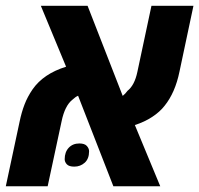

<svg xmlns="http://www.w3.org/2000/svg" viewBox="-34 -652 697 672"><path d="M-13.7 0 34.7 -226.6Q41.5 -259.3 51.8 -286.1Q62 -313 80.1 -339.4Q118.2 -394 197.3 -418.5L108.9 -631.8H272.5L395.5 -316.4Q404.8 -323.7 412.1 -334Q437 -353.5 446.8 -400.4L496.1 -631.8H643.1L594.2 -401.4Q579.1 -327.6 542 -281.7Q525.4 -260.3 498.5 -242.7Q471.7 -225.1 438 -214.4L526.9 0H362.8L239.3 -316.9Q230 -313 219.7 -303.2Q192.9 -282.2 181.6 -227.5L132.8 0ZM226.1 -68.8Q207.5 -68.8 200 -76.9Q192.4 -85 192.4 -94.7Q192.4 -119.6 206.5 -134.8Q220.7 -149.9 243.7 -149.9Q262.2 -149.9 270 -141.1Q277.8 -132.3 277.8 -122.6Q277.8 -96.2 262.5 -82.5Q247.1 -68.8 226.1 -68.8Z"/></svg>

Font: Open Sans
Style: Bold Italic
Weight: 700
Italic angle: -12°
Designer: Monotype Design Team
Foundry: Monotype Imaging Inc.
Version: Version 3.003; ttfautohint (v1.8.4)